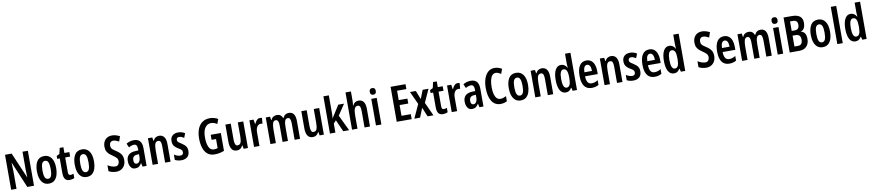

<svg xmlns="http://www.w3.org/2000/svg" viewBox="44 -2305 17504 3859"><g transform="rotate(-10 8795.5 -375.0)"><path d="M537 0H400L177 -531H173Q176 -473 177 -434.5Q178 -396 180 -362V0H71V-714H207L430 -193H433Q431 -253 430 -289Q429 -325 428 -360V-714H537Z M1038 -272Q1038 -193 1018 -129.5Q998 -66 954.5 -28Q911 10 840 10Q773 10 729.5 -27.5Q686 -65 665 -128.5Q644 -192 644 -272Q644 -400 691 -476.5Q738 -553 842 -553Q933 -553 985.5 -481Q1038 -409 1038 -272ZM757 -271Q757 -179 777 -133.5Q797 -88 842 -88Q886 -88 906 -133Q926 -178 926 -272Q926 -366 906 -410.5Q886 -455 842 -455Q797 -455 777 -410.5Q757 -366 757 -271Z M1299 -87Q1313 -87 1328 -91Q1343 -95 1361 -101V-12Q1319 10 1264 10Q1200 10 1171 -30Q1142 -70 1142 -151V-451H1090V-511L1150 -540L1178 -660H1253V-543H1354V-451H1253V-153Q1253 -120 1263 -103.5Q1273 -87 1299 -87Z M1810 -272Q1810 -193 1790 -129.5Q1770 -66 1726.5 -28Q1683 10 1612 10Q1545 10 1501.5 -27.5Q1458 -65 1437 -128.5Q1416 -192 1416 -272Q1416 -400 1463 -476.5Q1510 -553 1614 -553Q1705 -553 1757.5 -481Q1810 -409 1810 -272ZM1529 -271Q1529 -179 1549 -133.5Q1569 -88 1614 -88Q1658 -88 1678 -133Q1698 -178 1698 -272Q1698 -366 1678 -410.5Q1658 -455 1614 -455Q1569 -455 1549 -410.5Q1529 -366 1529 -271Z M2413 -198Q2413 -134 2387.5 -87Q2362 -40 2317.5 -15Q2273 10 2216 10Q2179 10 2138.5 1Q2098 -8 2062 -28V-149Q2100 -127 2139.5 -112.5Q2179 -98 2215 -98Q2257 -98 2277.5 -125.5Q2298 -153 2298 -191Q2298 -233 2272.5 -261Q2247 -289 2200 -320Q2172 -339 2141 -364Q2110 -389 2088.5 -427Q2067 -465 2067 -525Q2066 -613 2116 -668.5Q2166 -724 2256 -724Q2327 -724 2412 -681L2377 -578Q2339 -598 2312.5 -607Q2286 -616 2259 -616Q2224 -616 2203.5 -592Q2183 -568 2183 -531Q2183 -501 2192.5 -481Q2202 -461 2223 -444Q2244 -427 2279 -404Q2345 -364 2379 -316.5Q2413 -269 2413 -198Z M2671 -554Q2835 -554 2835 -363V0H2753L2736 -74H2734Q2710 -32 2679.5 -11Q2649 10 2603 10Q2559 10 2532 -14Q2505 -38 2492 -76Q2479 -114 2479 -158Q2479 -242 2525 -285Q2571 -328 2658 -332L2725 -335V-366Q2725 -413 2709.5 -438Q2694 -463 2660 -463Q2613 -463 2551 -428L2516 -510Q2588 -554 2671 -554ZM2684 -256Q2637 -254 2614 -228.5Q2591 -203 2591 -158Q2591 -116 2605.5 -97.5Q2620 -79 2647 -79Q2682 -79 2703.5 -113Q2725 -147 2725 -207V-259Z M3185 -553Q3251 -553 3287.5 -505Q3324 -457 3324 -363V0H3213V-333Q3213 -393 3199.5 -423.5Q3186 -454 3152 -454Q3106 -454 3087.5 -412Q3069 -370 3069 -270V0H2958V-543H3046L3058 -474H3065Q3083 -514 3115 -533.5Q3147 -553 3185 -553Z M3715 -154Q3715 -71 3669 -30.5Q3623 10 3545 10Q3507 10 3474.5 2Q3442 -6 3414 -20V-130Q3439 -112 3472.5 -99Q3506 -86 3542 -86Q3571 -86 3586.5 -102Q3602 -118 3602 -146Q3602 -161 3597 -174.5Q3592 -188 3575 -202.5Q3558 -217 3523 -236Q3469 -267 3441.5 -305Q3414 -343 3414 -405Q3414 -474 3457 -513.5Q3500 -553 3574 -553Q3647 -553 3712 -513L3677 -423Q3653 -438 3631 -448.5Q3609 -459 3578 -459Q3524 -459 3524 -408Q3524 -392 3529.5 -380Q3535 -368 3552 -354.5Q3569 -341 3602 -321Q3633 -301 3659 -279Q3685 -257 3700 -227Q3715 -197 3715 -154Z M4212 -392H4419V-28Q4371 -9 4323.5 0.5Q4276 10 4223 10Q4135 10 4079 -36.5Q4023 -83 3996 -166Q3969 -249 3969 -359Q3969 -469 4001 -551Q4033 -633 4096.5 -678.5Q4160 -724 4253 -724Q4298 -724 4340 -712Q4382 -700 4417 -678L4381 -582Q4322 -623 4257 -623Q4181 -623 4135 -555.5Q4089 -488 4089 -356Q4089 -280 4103 -220.5Q4117 -161 4147 -126.5Q4177 -92 4227 -92Q4251 -92 4268 -95Q4285 -98 4303 -104V-289H4212Z M4903 -543V0H4816L4803 -71H4797Q4760 10 4678 10Q4605 10 4571.5 -43.5Q4538 -97 4538 -189V-543H4648V-218Q4648 -89 4706 -89Q4757 -89 4774.5 -132.5Q4792 -176 4792 -261V-543Z M5247 -553Q5255 -553 5264.5 -552Q5274 -551 5286 -547L5276 -430Q5269 -433 5259.5 -434.5Q5250 -436 5244 -436Q5192 -436 5165 -392.5Q5138 -349 5138 -280V0H5028V-543H5113L5128 -452H5134Q5151 -494 5179 -523.5Q5207 -553 5247 -553Z M5833 -553Q5967 -553 5967 -360V0H5856V-331Q5856 -454 5798 -454Q5755 -454 5737.5 -412Q5720 -370 5720 -285V0H5610V-333Q5610 -454 5551 -454Q5504 -454 5488.5 -405.5Q5473 -357 5473 -269V0H5362V-543H5450L5461 -472H5469Q5486 -515 5518.5 -534Q5551 -553 5589 -553Q5635 -553 5663.5 -531Q5692 -509 5703 -473H5715Q5733 -515 5762.5 -534Q5792 -553 5833 -553Z M6453 -543V0H6366L6353 -71H6347Q6310 10 6228 10Q6155 10 6121.5 -43.5Q6088 -97 6088 -189V-543H6198V-218Q6198 -89 6256 -89Q6307 -89 6324.5 -132.5Q6342 -176 6342 -261V-543Z M6688 -410Q6688 -376 6686.5 -348Q6685 -320 6682 -288H6684Q6696 -311 6704 -326Q6712 -341 6724 -357L6842 -543H6960L6814 -323L6968 0H6848L6741 -242L6688 -185V0H6577V-760H6688Z M7139 -573Q7139 -549 7136.5 -521.5Q7134 -494 7130 -473H7137Q7153 -511 7183.5 -532Q7214 -553 7254 -553Q7325 -553 7359.5 -503.5Q7394 -454 7394 -363V0H7283V-333Q7283 -396 7269.5 -425Q7256 -454 7224 -454Q7177 -454 7158 -409.5Q7139 -365 7139 -270V0H7028V-760H7139Z M7572 -753Q7633 -753 7633 -685Q7633 -618 7572 -618Q7510 -618 7510 -685Q7510 -753 7572 -753ZM7627 -543V0H7516V-543Z M8245 0H7940V-714H8245V-614H8055V-422H8232V-321H8055V-102H8245Z M8427 -279 8306 -543H8425L8495 -367L8565 -543H8684L8563 -276L8689 0H8570L8492 -188L8416 0H8299Z M8919 -87Q8933 -87 8948 -91Q8963 -95 8981 -101V-12Q8939 10 8884 10Q8820 10 8791 -30Q8762 -70 8762 -151V-451H8710V-511L8770 -540L8798 -660H8873V-543H8974V-451H8873V-153Q8873 -120 8883 -103.5Q8893 -87 8919 -87Z M9281 -553Q9289 -553 9298.5 -552Q9308 -551 9320 -547L9310 -430Q9303 -433 9293.5 -434.5Q9284 -436 9278 -436Q9226 -436 9199 -392.5Q9172 -349 9172 -280V0H9062V-543H9147L9162 -452H9168Q9185 -494 9213 -523.5Q9241 -553 9281 -553Z M9546 -554Q9710 -554 9710 -363V0H9628L9611 -74H9609Q9585 -32 9554.5 -11Q9524 10 9478 10Q9434 10 9407 -14Q9380 -38 9367 -76Q9354 -114 9354 -158Q9354 -242 9400 -285Q9446 -328 9533 -332L9600 -335V-366Q9600 -413 9584.5 -438Q9569 -463 9535 -463Q9488 -463 9426 -428L9391 -510Q9463 -554 9546 -554ZM9559 -256Q9512 -254 9489 -228.5Q9466 -203 9466 -158Q9466 -116 9480.5 -97.5Q9495 -79 9522 -79Q9557 -79 9578.5 -113Q9600 -147 9600 -207V-259Z M10070 -623Q10023 -623 9994 -587Q9965 -551 9952 -490.5Q9939 -430 9939 -356Q9939 -230 9973 -161Q10007 -92 10073 -92Q10102 -92 10131 -101Q10160 -110 10192 -126V-23Q10133 10 10059 10Q9945 10 9882 -86Q9819 -182 9819 -357Q9819 -461 9846.5 -544.5Q9874 -628 9928.5 -676.5Q9983 -725 10062 -725Q10102 -725 10138.5 -713.5Q10175 -702 10210 -681L10175 -584Q10149 -601 10122 -612Q10095 -623 10070 -623Z M10668 -272Q10668 -193 10648 -129.5Q10628 -66 10584.5 -28Q10541 10 10470 10Q10403 10 10359.5 -27.5Q10316 -65 10295 -128.5Q10274 -192 10274 -272Q10274 -400 10321 -476.5Q10368 -553 10472 -553Q10563 -553 10615.5 -481Q10668 -409 10668 -272ZM10387 -271Q10387 -179 10407 -133.5Q10427 -88 10472 -88Q10516 -88 10536 -133Q10556 -178 10556 -272Q10556 -366 10536 -410.5Q10516 -455 10472 -455Q10427 -455 10407 -410.5Q10387 -366 10387 -271Z M10995 -553Q11061 -553 11097.5 -505Q11134 -457 11134 -363V0H11023V-333Q11023 -393 11009.5 -423.5Q10996 -454 10962 -454Q10916 -454 10897.5 -412Q10879 -370 10879 -270V0H10768V-543H10856L10868 -474H10875Q10893 -514 10925 -533.5Q10957 -553 10995 -553Z M11391 10Q11313 10 11272 -63.5Q11231 -137 11231 -271Q11231 -405 11272 -479Q11313 -553 11387 -553Q11425 -553 11457 -533Q11489 -513 11510 -473H11514Q11512 -500 11510 -520Q11508 -540 11508 -559V-760H11619V0H11530L11515 -63H11508Q11485 -26 11458 -8Q11431 10 11391 10ZM11423 -83Q11466 -83 11487 -124.5Q11508 -166 11508 -252V-283Q11508 -373 11487.5 -414.5Q11467 -456 11422 -456Q11382 -456 11362.5 -409.5Q11343 -363 11343 -273Q11343 -83 11423 -83Z M11905 -552Q11964 -552 12004 -521Q12044 -490 12064.5 -435.5Q12085 -381 12085 -310V-243H11826Q11828 -81 11933 -81Q11966 -81 11997 -90.5Q12028 -100 12062 -122V-26Q12031 -8 11996.5 1Q11962 10 11924 10Q11850 10 11804.5 -25Q11759 -60 11738.5 -122.5Q11718 -185 11718 -268Q11718 -406 11765.5 -479Q11813 -552 11905 -552ZM11905 -464Q11870 -464 11849.5 -431.5Q11829 -399 11827 -325H11982Q11982 -386 11963 -425Q11944 -464 11905 -464Z M12408 -553Q12474 -553 12510.5 -505Q12547 -457 12547 -363V0H12436V-333Q12436 -393 12422.5 -423.5Q12409 -454 12375 -454Q12329 -454 12310.5 -412Q12292 -370 12292 -270V0H12181V-543H12269L12281 -474H12288Q12306 -514 12338 -533.5Q12370 -553 12408 -553Z M12938 -154Q12938 -71 12892 -30.5Q12846 10 12768 10Q12730 10 12697.5 2Q12665 -6 12637 -20V-130Q12662 -112 12695.5 -99Q12729 -86 12765 -86Q12794 -86 12809.5 -102Q12825 -118 12825 -146Q12825 -161 12820 -174.5Q12815 -188 12798 -202.5Q12781 -217 12746 -236Q12692 -267 12664.5 -305Q12637 -343 12637 -405Q12637 -474 12680 -513.5Q12723 -553 12797 -553Q12870 -553 12935 -513L12900 -423Q12876 -438 12854 -448.5Q12832 -459 12801 -459Q12747 -459 12747 -408Q12747 -392 12752.5 -380Q12758 -368 12775 -354.5Q12792 -341 12825 -321Q12856 -301 12882 -279Q12908 -257 12923 -227Q12938 -197 12938 -154Z M13189 -552Q13248 -552 13288 -521Q13328 -490 13348.5 -435.5Q13369 -381 13369 -310V-243H13110Q13112 -81 13217 -81Q13250 -81 13281 -90.5Q13312 -100 13346 -122V-26Q13315 -8 13280.5 1Q13246 10 13208 10Q13134 10 13088.5 -25Q13043 -60 13022.5 -122.5Q13002 -185 13002 -268Q13002 -406 13049.5 -479Q13097 -552 13189 -552ZM13189 -464Q13154 -464 13133.5 -431.5Q13113 -399 13111 -325H13266Q13266 -386 13247 -425Q13228 -464 13189 -464Z M13600 10Q13522 10 13481 -63.5Q13440 -137 13440 -271Q13440 -405 13481 -479Q13522 -553 13596 -553Q13634 -553 13666 -533Q13698 -513 13719 -473H13723Q13721 -500 13719 -520Q13717 -540 13717 -559V-760H13828V0H13739L13724 -63H13717Q13694 -26 13667 -8Q13640 10 13600 10ZM13632 -83Q13675 -83 13696 -124.5Q13717 -166 13717 -252V-283Q13717 -373 13696.5 -414.5Q13676 -456 13631 -456Q13591 -456 13571.5 -409.5Q13552 -363 13552 -273Q13552 -83 13632 -83Z M14454 -198Q14454 -134 14428.5 -87Q14403 -40 14358.5 -15Q14314 10 14257 10Q14220 10 14179.5 1Q14139 -8 14103 -28V-149Q14141 -127 14180.5 -112.5Q14220 -98 14256 -98Q14298 -98 14318.5 -125.5Q14339 -153 14339 -191Q14339 -233 14313.5 -261Q14288 -289 14241 -320Q14213 -339 14182 -364Q14151 -389 14129.5 -427Q14108 -465 14108 -525Q14107 -613 14157 -668.5Q14207 -724 14297 -724Q14368 -724 14453 -681L14418 -578Q14380 -598 14353.5 -607Q14327 -616 14300 -616Q14265 -616 14244.5 -592Q14224 -568 14224 -531Q14224 -501 14233.5 -481Q14243 -461 14264 -444Q14285 -427 14320 -404Q14386 -364 14420 -316.5Q14454 -269 14454 -198Z M14713 -552Q14772 -552 14812 -521Q14852 -490 14872.5 -435.5Q14893 -381 14893 -310V-243H14634Q14636 -81 14741 -81Q14774 -81 14805 -90.5Q14836 -100 14870 -122V-26Q14839 -8 14804.5 1Q14770 10 14732 10Q14658 10 14612.5 -25Q14567 -60 14546.5 -122.5Q14526 -185 14526 -268Q14526 -406 14573.5 -479Q14621 -552 14713 -552ZM14713 -464Q14678 -464 14657.5 -431.5Q14637 -399 14635 -325H14790Q14790 -386 14771 -425Q14752 -464 14713 -464Z M15460 -553Q15594 -553 15594 -360V0H15483V-331Q15483 -454 15425 -454Q15382 -454 15364.5 -412Q15347 -370 15347 -285V0H15237V-333Q15237 -454 15178 -454Q15131 -454 15115.5 -405.5Q15100 -357 15100 -269V0H14989V-543H15077L15088 -472H15096Q15113 -515 15145.5 -534Q15178 -553 15216 -553Q15262 -553 15290.5 -531Q15319 -509 15330 -473H15342Q15360 -515 15389.5 -534Q15419 -553 15460 -553Z M15772 -753Q15833 -753 15833 -685Q15833 -618 15772 -618Q15710 -618 15710 -685Q15710 -753 15772 -753ZM15827 -543V0H15716V-543Z M16131 -714Q16233 -714 16289.5 -673Q16346 -632 16346 -538Q16346 -477 16324 -433Q16302 -389 16254 -378V-374Q16312 -359 16335.5 -317.5Q16359 -276 16359 -207Q16359 -112 16306.5 -56Q16254 0 16159 0H15960V-714ZM16136 -420Q16184 -420 16206 -445Q16228 -470 16228 -523Q16228 -614 16134 -614H16075V-420ZM16075 -323V-102H16149Q16240 -102 16240 -216Q16240 -269 16214.5 -296Q16189 -323 16142 -323Z M16832 -272Q16832 -193 16812 -129.5Q16792 -66 16748.5 -28Q16705 10 16634 10Q16567 10 16523.5 -27.5Q16480 -65 16459 -128.5Q16438 -192 16438 -272Q16438 -400 16485 -476.5Q16532 -553 16636 -553Q16727 -553 16779.5 -481Q16832 -409 16832 -272ZM16551 -271Q16551 -179 16571 -133.5Q16591 -88 16636 -88Q16680 -88 16700 -133Q16720 -178 16720 -272Q16720 -366 16700 -410.5Q16680 -455 16636 -455Q16591 -455 16571 -410.5Q16551 -366 16551 -271Z M17043 0H16932V-760H17043Z M17302 10Q17224 10 17183 -63.5Q17142 -137 17142 -271Q17142 -405 17183 -479Q17224 -553 17298 -553Q17336 -553 17368 -533Q17400 -513 17421 -473H17425Q17423 -500 17421 -520Q17419 -540 17419 -559V-760H17530V0H17441L17426 -63H17419Q17396 -26 17369 -8Q17342 10 17302 10ZM17334 -83Q17377 -83 17398 -124.5Q17419 -166 17419 -252V-283Q17419 -373 17398.5 -414.5Q17378 -456 17333 -456Q17293 -456 17273.5 -409.5Q17254 -363 17254 -273Q17254 -83 17334 -83Z"/></g></svg>

Font: Noto Sans Gurmukhi ExtraCondensed SemiBold
Style: Regular
Weight: 600
Width: 2
Designer: Jelle Bosma - Monotype Design Team
Foundry: Monotype Imaging Inc.
Version: Version 2.004; ttfautohint (v1.8.4.7-5d5b)